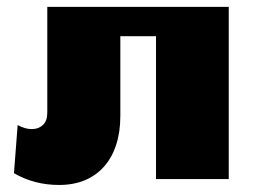

<svg xmlns="http://www.w3.org/2000/svg" viewBox="-20 -521 739 557"><path d="M117.2 -501H643.6V-1.5H432.6V-416H329.1V-184.6Q329.1 -137.7 316.9 -100.6Q304.7 -63.5 281.7 -37.6Q258.8 -11.7 225.8 2Q192.9 15.6 151.4 15.6Q79.6 15.6 20.5 -18.6L31.2 -158.2Q52.2 -146.5 72.3 -146.5Q91.8 -146.5 104.5 -158.4Q117.2 -170.4 117.2 -194.3V-199.2Z"/></svg>

Font: Paytone One
Style: Regular
Weight: 400
Designer: vernon adams
Foundry: vernon adams
Version: 1.000